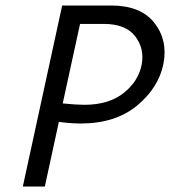

<svg xmlns="http://www.w3.org/2000/svg" viewBox="-20 -678 619 698"><path d="M384 -658Q492 -658 541.5 -594.5Q591 -531 574 -445Q556 -358 477.5 -293.5Q399 -229 273 -229Q236 -229 194 -235L143 0H63L206 -658ZM495 -443Q506 -501 471.5 -546Q437 -591 358 -591H271L208 -302Q258 -297 287 -297Q375 -297 429 -339.5Q483 -382 495 -443Z"/></svg>

Font: EauTest Medium
Style: Italic
Weight: 500
Italic angle: -12°
Designer: Christian Thalmann (Catharsis Fonts)
Version: Version 0.001;PS 000.001;hotconv 1.0.88;makeotf.lib2.5.64775